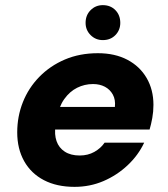

<svg xmlns="http://www.w3.org/2000/svg" viewBox="-20 -715 655 747"><path d="M270 12Q201 12 151 -14Q101 -40 74 -88Q47 -136 47 -200Q47 -262 69 -317.5Q91 -373 133 -416Q175 -459 232.5 -483.5Q290 -508 361 -508Q427 -508 475.5 -482.5Q524 -457 550.5 -411.5Q577 -366 577 -307Q577 -281 572.5 -256Q568 -231 562 -211H152L168 -299H427Q430 -327 419 -347Q408 -367 388 -377.5Q368 -388 342 -388Q309 -388 280 -373.5Q251 -359 230 -329.5Q209 -300 201 -255L196 -226Q191 -192 200 -166Q209 -140 232 -125Q255 -110 290 -110Q322 -110 347 -124Q372 -138 387 -160H541Q518 -111 476.5 -72Q435 -33 382.5 -10.5Q330 12 270 12ZM380 -559Q352 -559 332.5 -578.5Q313 -598 313 -626Q313 -656 332.5 -675.5Q352 -695 380 -695Q410 -695 429 -675.5Q448 -656 448 -626Q448 -598 429 -578.5Q410 -559 380 -559Z"/></svg>

Font: DM Sans 24pt Black
Style: Italic
Weight: 900
Italic angle: -10°
Designer: Colophon Foundry, Jonny Pinhorn
Foundry: Colophon Foundry
Version: Version 4.004;gftools[0.9.30]